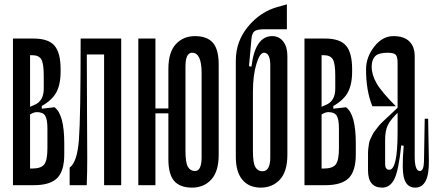

<svg xmlns="http://www.w3.org/2000/svg" viewBox="-20 -842 1987 873"><path d="M38.9 -666.7H116.7V0H38.9ZM78.9 -340 137.8 -365.6Q178.9 -383.3 178.9 -438.9V-498.9Q178.9 -553.3 167.8 -572.2Q156.7 -591.1 125.6 -591.1H78.9V-666.7H133.3Q200 -666.7 227.8 -634.4Q255.6 -602.2 255.6 -526.7V-516.7Q255.6 -446.7 227.8 -408.9Q200 -371.1 142.2 -346.7L86.7 -323.3ZM114.4 -320 113.3 -348.9 170 -361.1V-347.8L227.8 -354.4Q272.2 -322.2 272.2 -190V-140Q272.2 -64.4 240 -32.2Q207.8 0 133.3 0H78.9V-75.6H125.6Q166.7 -75.6 181.1 -94.4Q195.6 -113.3 195.6 -167.8V-258.9Q195.6 -298.9 185.6 -315.6Q175.6 -332.2 147.8 -332.2Q132.2 -332.2 114.4 -320Z M296.7 -80V0H374.4Q376.7 -56.7 376.7 -124.4Q376.7 -192.2 375.6 -349.4Q374.4 -506.7 374.4 -666.7H346.7Q346.7 -310 338.9 -207.2Q331.1 -104.4 296.7 -80ZM453.3 -666.7V0H531.1V-666.7ZM355.6 -666.7V-594.4H471.1V-666.7Z M785.6 -326.7H661.1V-348.9H785.6ZM608.9 -666.7H686.7V0H608.9ZM853.3 -602.2Q823.3 -602.2 823.3 -538.9V-156.7Q823.3 -102.2 834.4 -83.3Q845.6 -64.4 866.7 -64.4Q896.7 -64.4 896.7 -127.8V-510Q896.7 -602.2 853.3 -602.2ZM853.3 11.1Q798.9 11.1 772.2 -18.9Q745.6 -48.9 745.6 -118.9V-527.8Q745.6 -604.4 779.4 -641.1Q813.3 -677.8 866.7 -677.8Q921.1 -677.8 947.8 -647.8Q974.4 -617.8 974.4 -547.8V-138.9Q974.4 -62.2 940.6 -25.6Q906.7 11.1 853.3 11.1Z M1217.8 -677.8Q1140 -677.8 1123.3 -538.9L1112.2 -541.1L1123.3 -665.6Q1125.6 -691.1 1137.2 -700Q1148.9 -708.9 1181.1 -708.9H1284.4V-822.2L1241.1 -810Q1164.4 -788.9 1108.3 -721.7Q1052.2 -654.4 1052.2 -565.6V-130Q1052.2 -60 1082.2 -24.4Q1112.2 11.1 1165.6 11.1Q1218.9 11.1 1252.8 -25.6Q1286.7 -62.2 1286.7 -138.9V-587.8Q1286.7 -628.9 1267.8 -653.3Q1248.9 -677.8 1217.8 -677.8ZM1208.9 -544.4V-126.7Q1208.9 -63.3 1173.3 -63.3Q1152.2 -63.3 1141.1 -82.2Q1130 -101.1 1130 -155.6V-424.4Q1130 -498.9 1145.6 -550.6Q1161.1 -602.2 1180 -602.2Q1208.9 -602.2 1208.9 -544.4Z M1364.4 -666.7H1442.2V0H1364.4ZM1404.4 -340 1463.3 -365.6Q1504.4 -383.3 1504.4 -438.9V-498.9Q1504.4 -553.3 1493.3 -572.2Q1482.2 -591.1 1451.1 -591.1H1404.4V-666.7H1458.9Q1525.6 -666.7 1553.3 -634.4Q1581.1 -602.2 1581.1 -526.7V-516.7Q1581.1 -446.7 1553.3 -408.9Q1525.6 -371.1 1467.8 -346.7L1412.2 -323.3ZM1440 -320 1438.9 -348.9 1495.6 -361.1V-347.8L1553.3 -354.4Q1597.8 -322.2 1597.8 -190V-140Q1597.8 -64.4 1565.6 -32.2Q1533.3 0 1458.9 0H1404.4V-75.6H1451.1Q1492.2 -75.6 1506.7 -94.4Q1521.1 -113.3 1521.1 -167.8V-258.9Q1521.1 -298.9 1511.1 -315.6Q1501.1 -332.2 1473.3 -332.2Q1457.8 -332.2 1440 -320Z M1717.8 11.1Q1753.3 11.1 1772.8 -27.2Q1792.2 -65.6 1804.4 -181.1L1815.6 -178.9Q1805.6 -66.7 1818.3 -27.8Q1831.1 11.1 1867.8 11.1Q1932.2 11.1 1930 -112.2L1926.7 -302.2H1911.1L1907.8 -107.8Q1906.7 -64.4 1888.9 -64.4Q1865.6 -64.4 1865.6 -131.1V-586.7Q1865.6 -630 1841.1 -653.9Q1816.7 -677.8 1768.9 -677.8Q1718.9 -677.8 1681.7 -630Q1644.4 -582.2 1644.4 -526.7Q1644.4 -427.8 1673.3 -358.9H1780Q1714.4 -424.4 1692.2 -463.3Q1670 -502.2 1670 -538.9Q1670 -570 1685.6 -586.1Q1701.1 -602.2 1742.2 -602.2Q1770 -602.2 1778.9 -593.3Q1787.8 -584.4 1787.8 -557.8V-352.2Q1782.2 -346.7 1763.3 -328.9Q1744.4 -311.1 1740 -307.2Q1735.6 -303.3 1720.6 -288.9Q1705.6 -274.4 1702.2 -269.4Q1698.9 -264.4 1688.3 -251.7Q1677.8 -238.9 1675 -232.2Q1672.2 -225.6 1666.1 -213.9Q1660 -202.2 1658.3 -192.2Q1656.7 -182.2 1655 -170Q1653.3 -157.8 1653.3 -144.4V-67.8Q1653.3 11.1 1717.8 11.1ZM1750 -70Q1731.1 -70 1731.1 -96.7V-207.8Q1731.1 -246.7 1743.3 -272.8Q1755.6 -298.9 1795.6 -336.7L1787.8 -352.2V-240Q1787.8 -70 1750 -70Z"/></svg>

Font: Le Murmure
Style: Regular
Weight: 600
Width: 2
Designer: Jeremy Landes, Alexander Slobzheninov (Cyrillic)
Foundry: Velvetyne Type Foundry
Version: Version 1.0